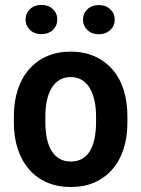

<svg xmlns="http://www.w3.org/2000/svg" viewBox="-20 -747 572 777"><path d="M36.1 -251.5V-276.4Q36.1 -335.9 52 -384.3Q67.9 -432.6 97.9 -466.8Q127.9 -501 170.2 -519.5Q212.4 -538.1 265.6 -538.1Q319.3 -538.1 361.8 -519.5Q404.3 -501 434.3 -466.8Q464.4 -432.6 480 -384.3Q495.6 -335.9 495.6 -276.4V-251.5Q495.6 -191.9 480 -143.8Q464.4 -95.7 434.3 -61.3Q404.3 -26.9 362.1 -8.5Q319.8 9.8 266.6 9.8Q213.4 9.8 170.7 -8.5Q127.9 -26.9 97.9 -61.3Q67.9 -95.7 52 -143.8Q36.1 -191.9 36.1 -251.5ZM163.6 -276.4V-251.5Q163.6 -215.3 169.9 -186Q176.3 -156.7 189.2 -136Q202.1 -115.2 221.4 -104.2Q240.7 -93.3 266.6 -93.3Q292.5 -93.3 312 -104.2Q331.5 -115.2 344 -136Q356.4 -156.7 362.5 -186Q368.7 -215.3 368.7 -251.5V-276.4Q368.7 -312 362.1 -341.1Q355.5 -370.1 342.8 -391.1Q330.1 -412.1 310.8 -423.6Q291.5 -435.1 265.6 -435.1Q240.2 -435.1 221.2 -423.6Q202.1 -412.1 189.2 -391.1Q176.3 -370.1 169.9 -341.1Q163.6 -312 163.6 -276.4ZM83.5 -667.5Q83.5 -692.9 101.3 -710Q119.1 -727.1 147.5 -727.1Q176.3 -727.1 194.1 -710Q211.9 -692.9 211.9 -667.5Q211.9 -643.1 194.1 -626Q176.3 -608.9 147.5 -608.9Q119.1 -608.9 101.3 -626Q83.5 -643.1 83.5 -667.5ZM315.9 -667.5Q315.9 -692.4 333.7 -709.5Q351.6 -726.6 379.9 -726.6Q408.2 -726.6 426.3 -709.5Q444.3 -692.4 444.3 -667.5Q444.3 -642.6 426.3 -625.5Q408.2 -608.4 379.9 -608.4Q351.6 -608.4 333.7 -625.5Q315.9 -642.6 315.9 -667.5Z"/></svg>

Font: Roboto SemiCondensed SemiBold
Style: Regular
Weight: 600
Width: 4
Designer: Christian Robertson
Foundry: Google
Version: Version 3.009; 2024